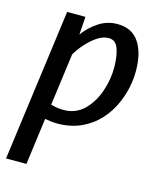

<svg xmlns="http://www.w3.org/2000/svg" viewBox="-120 -650 819 983"><g transform="rotate(15 290.0 -158.0)"><path d="M6.5 248.5 114.5 -557H211.5L205 -461.5Q236 -504.5 281 -534.2Q326 -564 380 -564Q457 -564 495 -508Q533 -452 533 -354.5Q533 -269 498 -186.5Q474.5 -130.5 434.2 -86.5Q394 -42.5 338.2 -17.2Q282.5 8 212.5 8Q185.5 8 147.5 1L114.5 248.5ZM227 -67.5Q289 -67.5 334 -110Q377 -152.5 399 -216.2Q421 -280 421 -342.5Q421 -402 407 -442.5Q393 -483 355.5 -483Q326 -483 295.5 -462.8Q265 -442.5 238.8 -412.8Q212.5 -383 195.5 -354L158.5 -77.5Q191 -67.5 227 -67.5Z"/></g></svg>

Font: Merriweather Sans Italic
Style: Regular
Weight: 400
Italic angle: -7.5°
Designer: Eben Sorkin
Foundry: Eben Sorkin
Version: Version 1.008; ttfautohint (v1.7.19-72a1) -l 8 -r 50 -G 200 